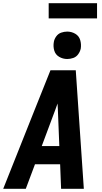

<svg xmlns="http://www.w3.org/2000/svg" viewBox="-38 -1171 634 1191"><path d="M-18 0H122L179 -152H335L341 0H482L432 -735H275L177 -490ZM221 -265 305 -490Q313 -511 319 -529Q320 -511 321 -490L330 -265ZM379 -805Q398 -805 416.5 -811.5Q435 -818 447 -834.5Q459 -851 463 -870Q467 -897 459.5 -922.5Q452 -948 429 -961.5Q406 -975 379 -975Q360 -975 341.5 -968.5Q323 -962 311 -945.5Q299 -929 296 -911Q291 -883 298.5 -857.5Q306 -832 329 -818.5Q352 -805 379 -805ZM264 -1057H564V-1151H264Z"/></svg>

Font: Iosevka Sparkle XBdObl
Style: Regular
Weight: 800
Italic angle: -9°
Designer: Belleve Invis
Foundry: Belleve Invis
Version: Version 4.5.0; ttfautohint (v1.8.3)